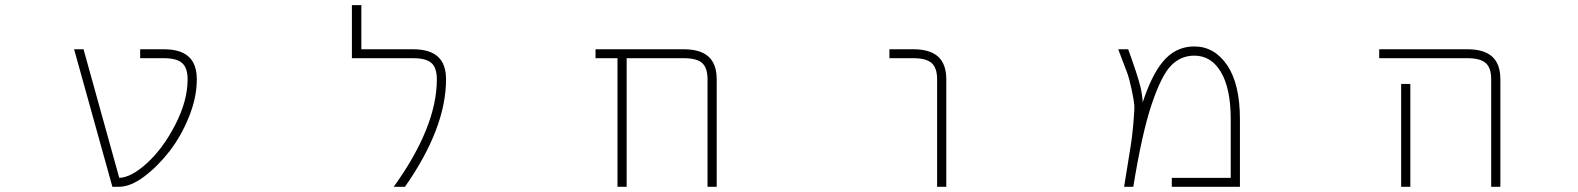

<svg xmlns="http://www.w3.org/2000/svg" viewBox="-20 -713 6040 735"><path d="M607.4 -524.4Q670.9 -524.4 702.1 -496.1Q733.4 -467.8 733.4 -409.2Q733.4 -339.8 703.1 -265.1Q672.9 -190.4 627.9 -132.8Q583 -75.2 531.2 -36.6Q479.5 2 435.5 2H410.2L263.7 -524.4H299.8L436.5 -32.2Q481.4 -33.2 542 -87.9Q603.5 -143.6 650.9 -235.4Q698.2 -327.1 698.2 -409.2Q698.2 -453.1 677.2 -471.7Q656.2 -490.2 607.4 -490.2H516.6V-524.4Z M1561.5 -524.4Q1625 -524.4 1656.2 -496.1Q1687.5 -467.8 1687.5 -409.2Q1687.5 -222.7 1530.3 2H1487.3Q1652.3 -227.5 1652.3 -409.2Q1652.3 -453.1 1631.8 -471.7Q1611.3 -490.2 1561.5 -490.2H1327.1V-693.4H1363.3V-524.4Z M2723.6 -409.2V2H2688.5V-409.2Q2688.5 -453.1 2668 -471.7Q2647.5 -490.2 2597.7 -490.2H2378.9V2H2343.8V-490.2H2259.8V-524.4H2597.7Q2661.1 -524.4 2692.4 -496.1Q2723.6 -467.8 2723.6 -409.2Z M3476.6 -490.2H3384.8V-524.4H3476.6Q3540 -524.4 3571.3 -496.1Q3602.5 -467.8 3602.5 -409.2V2H3567.4V-409.2Q3567.4 -453.1 3546.4 -471.7Q3525.4 -490.2 3476.6 -490.2Z M4354.5 -321.3Q4387.7 -422.9 4429.7 -474.6Q4478.5 -535.2 4551.8 -535.2Q4628.9 -535.2 4677.7 -463.4Q4726.6 -391.6 4726.6 -256.8V2H4465.8V-32.2H4691.4V-256.8Q4691.4 -373 4654.3 -436.5Q4617.2 -500 4551.8 -500Q4500 -500 4462.9 -461.9Q4425.8 -423.8 4388.7 -313.5Q4351.6 -203.1 4318.4 2H4283.2Q4299.8 -103.5 4306.6 -142.6Q4313.5 -181.6 4318.4 -237.3Q4323.2 -293 4322.3 -309.6Q4321.3 -326.2 4312.5 -368.2Q4303.7 -410.2 4295.4 -433.1Q4287.1 -456.1 4260.7 -524.4H4298.8Q4334 -427.7 4345.7 -380.9Q4352.5 -352.5 4354.5 -321.3Z M5597.7 -490.2H5259.8V-524.4H5597.7Q5661.1 -524.4 5692.4 -496.1Q5723.6 -467.8 5723.6 -409.2V2H5688.5V-409.2Q5688.5 -453.1 5667.5 -471.7Q5646.5 -490.2 5597.7 -490.2ZM5343.8 -391.6H5378.9V-24.4V2H5343.8V-24.4Z"/></svg>

Font: Gen Shin Gothic Monospace ExtraLight
Style: Regular
Weight: 200
Designer: [Source Han Sans]
Ryoko NISHIZUKA  (kana & ideographs); Paul D. Hunt (Latin, Greek & Cyrillic); Wenlong ZHANG  (bopomofo
Version: Version 1.002.20150607